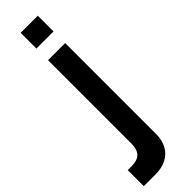

<svg xmlns="http://www.w3.org/2000/svg" viewBox="-338 -723 955 955"><g transform="rotate(-45 139.0 -246.0)"><path d="M-10 240V127H15.7Q58.6 127 77.5 107.1Q96.3 87.2 96.3 45.8V-540H216.7V100Q216.7 143.2 199.4 174.8Q182.1 206.4 149.5 223.2Q117 240 72.2 240ZM96.3 -621.8V-732.5H216.7V-621.8Z"/></g></svg>

Font: Manrope
Style: Regular
Weight: 400
Designer: Mikhail Sharanda
Foundry: Mikhail Sharanda
Version: Version 4.503